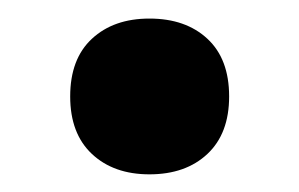

<svg xmlns="http://www.w3.org/2000/svg" viewBox="-20 -184 330 212"><path d="M145 -163.5Q185 -163.5 209 -141.2Q233 -119 233 -77.5Q233 -36.5 209 -14Q185 8.5 145 8.5Q105.5 8.5 81.5 -14Q57.5 -36.5 57.5 -77.5Q57.5 -119 81.5 -141.2Q105.5 -163.5 145 -163.5Z"/></svg>

Font: Newsreader 6pt Medium
Style: Regular
Weight: 500
Designer: Hugues Gentile
Foundry: Production Type
Version: Version 1.003; ttfautohint (v1.8.3)